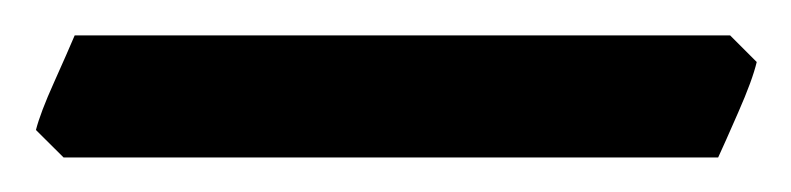

<svg xmlns="http://www.w3.org/2000/svg" viewBox="-39 40 449 109"><path d="M390.6 75.2Q388.2 85.4 380.1 103.8Q372.1 122.1 368.7 129.4H-2.9L-18.6 113.8Q-16.1 104 -8.3 86.7Q-0.5 69.3 3.4 60.1H375.5Z"/></svg>

Font: Namdhinggo
Style: Bold
Weight: 700
Designer: Victor Gaultney
Foundry: SIL International
Version: Version 3.001